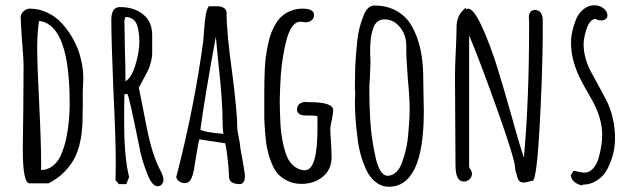

<svg xmlns="http://www.w3.org/2000/svg" viewBox="-20 -694 2412 733"><path d="M67 -125 69 -283Q70 -353 70 -440Q70 -472 64 -539Q59 -612 59 -628Q59 -641 70 -651Q81 -661 94 -661Q129 -661 161.5 -645.5Q194 -630 219 -602Q272 -541 289 -468Q298 -431 298 -395Q298 -382 297 -371L296 -344V-289Q296 -225 292 -188Q286 -138 269 -99Q249 -57 211 -24Q193 -9 165 6H93Q67 6 67 -125ZM203 -84Q213 -100 221.5 -124.5Q230 -149 234 -172Q243 -217 245 -264Q246 -276 246 -299Q246 -601 129 -614Q122 -569 122 -510Q122 -447 130 -290Q137 -151 137 -69V-45Q157 -45 174 -55.5Q191 -66 203 -84Z M542 -31Q521 -83 511 -138L504 -172Q475 -315 467 -335H455Q455 -306 454 -282V-227Q454 -93 473 -18L462 9H434L421 -6L422 -73Q422 -163 413 -346Q405 -541 405 -619Q405 -667 438 -667Q492 -667 526.5 -639Q561 -611 561 -561V-491Q561 -476 556 -456.5Q551 -437 545 -425L526 -389L510 -359L515 -335L529 -264Q543 -187 556 -139Q569 -91 588 -52L594 -40Q604 -20 604 -8Q604 2 598 9.5Q592 17 582 17Q560 17 542 -31ZM512 -536Q512 -568 504 -596Q499 -612 487.5 -620.5Q476 -629 459 -629L457 -624L455 -615L457 -497Q459 -445 459 -384Q481 -395 496.5 -444.5Q512 -494 512 -536Z M854 -24Q854 -54 844 -126L840 -147L741 -162Q735 -139 724 -69Q718 -20 705 -4Q698 5 685 5Q673 5 663 -2.5Q653 -10 653 -21L655 -26L656 -30Q722 -287 756 -537Q756 -541 757 -550.5Q758 -560 759 -578Q762 -615 765.5 -637Q769 -659 777 -670H811Q825 -670 835 -663.5Q845 -657 845 -645Q845 -569 866 -419Q886 -265 886 -203Q886 -197 891 -172Q896 -149 896 -142Q896 -135 906 -82Q915 -34 915 -20V-19Q915 3 899 9Q876 9 865 2Q854 -5 854 -24ZM830 -220Q830 -310 814 -450L804 -554Q761 -319 745 -199Q760 -189 833 -183Q830 -198 830 -220Z M1041 -30Q1028 -44 1017 -71Q1006 -98 1001 -123Q996 -142 993 -178Q990 -214 989 -240V-298V-338Q989 -396 991 -433Q993 -478 1004 -528Q1013 -573 1035 -607Q1056 -641 1094 -654Q1112 -661 1136 -661Q1179 -661 1179 -636Q1179 -624 1169.5 -616.5Q1160 -609 1147 -609Q1141 -609 1136 -610Q1132 -611 1126 -611Q1109 -611 1096 -593Q1083 -575 1074 -543Q1058 -481 1052 -408Q1048 -340 1048 -307Q1048 -273 1051 -214Q1055 -159 1068 -118Q1075 -94 1084.5 -79.5Q1094 -65 1109 -55Q1126 -44 1144 -44Q1192 -44 1192 -204V-250Q1185 -253 1169 -253H1160H1149Q1114 -253 1114 -276Q1114 -290 1123.5 -297.5Q1133 -305 1148 -305V-304H1162Q1252 -304 1252 -273Q1252 -264 1247 -237Q1241 -213 1241 -201Q1241 -184 1244 -148L1246 -95Q1246 -47 1212.5 -19.5Q1179 8 1131 8Q1103 8 1080 -2.5Q1057 -13 1041 -30Z M1380 -42Q1351 -103 1344 -175Q1335 -243 1335 -306Q1335 -318 1336 -326V-344Q1336 -349 1335 -349V-367L1336 -437Q1337 -469 1344 -539Q1349 -587 1367 -632Q1374 -652 1385 -662.5Q1396 -673 1410 -673Q1450 -673 1482 -658.5Q1514 -644 1536 -618Q1556 -593 1570 -556.5Q1584 -520 1590 -479Q1596 -437 1596 -390V-382Q1596 -351 1597 -326L1598 -269Q1598 19 1464 19Q1438 19 1416 2.5Q1394 -14 1380 -42ZM1516 -77Q1535 -128 1539 -187Q1544 -238 1544 -275Q1544 -320 1537 -393Q1531 -470 1531 -508V-526Q1529 -564 1505.5 -592Q1482 -620 1448 -620Q1414 -620 1403 -581Q1393 -550 1393 -501Q1393 -482 1394 -469V-442L1392 -396Q1390 -375 1390 -350Q1390 -296 1393 -243Q1397 -168 1413 -97Q1429 -23 1460 -23Q1478 -23 1493 -37.5Q1508 -52 1516 -77Z M1953 -26 1947 -45V-47V-50Q1947 -83 1878.5 -275Q1810 -467 1771 -559V-56L1775 -49Q1776 -47 1779 -42Q1782 -37 1782 -32Q1782 -19 1773 -10Q1764 -1 1751 -1Q1719 -1 1719 -62L1718 -233Q1717 -310 1717 -405Q1717 -437 1720 -498Q1723 -561 1723 -591Q1723 -638 1759 -665V-659Q1765 -661 1767 -661Q1790 -661 1825 -581Q1853 -517 1875.5 -446Q1898 -375 1935 -244L1945 -208Q1968 -127 1980 -92Q2000 -307 2000 -600V-613Q1999 -619 1999 -626Q1999 -656 2023 -656Q2037 -656 2044.5 -645Q2052 -634 2052 -617V-542Q2050 -388 2040 -208Q2030 -28 2016 -5Q1987 3 1980 3Q1968 3 1962 -3.5Q1956 -10 1953 -26Z M2159 -25 2170 -42Q2176 -42 2189 -38Q2204 -35 2212 -35Q2230 -35 2244.5 -51Q2259 -67 2266 -93Q2279 -141 2279 -179Q2279 -245 2237 -318L2226 -337Q2207 -370 2194 -396Q2181 -422 2172 -452Q2160 -491 2160 -530Q2160 -574 2180 -622Q2190 -645 2208.5 -659.5Q2227 -674 2250 -674Q2268 -674 2283.5 -662.5Q2299 -651 2299 -635Q2299 -626 2292 -621Q2285 -616 2275 -616Q2264 -616 2254 -622Q2232 -621 2219 -583Q2208 -548 2208 -525Q2208 -496 2217 -466.5Q2226 -437 2240 -413L2262 -373L2297 -307Q2311 -279 2319.5 -242Q2328 -205 2328 -167Q2328 -106 2300 -51Q2286 -23 2260.5 -6Q2235 11 2204 11V14Q2186 11 2173.5 1Q2161 -9 2159 -25Z"/></svg>

Font: Amatic SC
Style: Bold
Weight: 700
Designer: Multiple Designers
Foundry: Vernon Adams
Version: Version 2.505